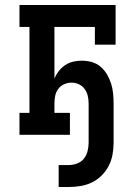

<svg xmlns="http://www.w3.org/2000/svg" viewBox="-20 -540 540 769"><path d="M215 209V121H255Q272 121 288.5 115Q305 109 315.5 96Q326 83 330.5 66Q335 49 335 32V-125Q335 -141 331.5 -156Q328 -171 319 -183.5Q310 -196 296 -202.5Q282 -209 266 -209Q251 -209 236.5 -202.5Q222 -196 213 -183.5Q204 -171 201 -156Q198 -141 198 -125V-88H260V0H58V-88H98V-432H58V-520H443V-361H360V-432H198V-226Q205 -242 216 -256Q227 -270 241.5 -279.5Q256 -289 273 -293Q290 -297 307 -297Q328 -297 347.5 -291.5Q367 -286 382.5 -273Q398 -260 408.5 -242Q419 -224 425 -205Q431 -186 433 -166Q435 -146 435 -125V32Q435 56 430.5 80Q426 104 415 125Q404 146 387 163Q370 180 348.5 190.5Q327 201 303 205Q279 209 255 209Z"/></svg>

Font: Iosevka Curly Slab Semibold
Style: Regular
Weight: 600
Monospace: yes
Designer: Belleve Invis
Foundry: Belleve Invis
Version: Version 22.1.2; ttfautohint (v1.8.4)